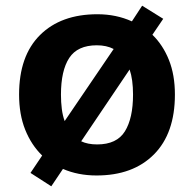

<svg xmlns="http://www.w3.org/2000/svg" viewBox="-20 -606 682 674"><path d="M594 -274Q594 -138 520.5 -64Q447 10 319 10Q254 10 201 -13L160 48L87 1L128 -60Q90 -97 68.5 -150.5Q47 -204 47 -274Q47 -410 120.5 -483Q194 -556 322 -556Q388 -556 443 -531L479 -586L553 -540L515 -484Q552 -448 573 -395.5Q594 -343 594 -274ZM194 -274Q194 -247 197 -223.5Q200 -200 207 -181L379 -434Q354 -447 320 -447Q252 -447 223 -402.5Q194 -358 194 -274ZM447 -274Q447 -327 435 -362L265 -110Q288 -99 321 -99Q390 -99 418.5 -145Q447 -191 447 -274Z"/></svg>

Font: Noto Sans Georgian Bold
Style: Regular
Weight: 700
Designer: Monotype Design Team, Akaki Razmadze
Foundry: Google LLC
Version: Version 2.005; ttfautohint (v1.8.4.7-5d5b)